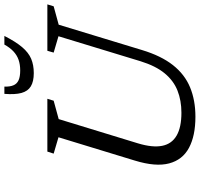

<svg xmlns="http://www.w3.org/2000/svg" viewBox="-38 -886 934 898"><g transform="rotate(-90 429.0 -437.0)"><path d="M207.5 -258.5Q187 -190.5 196 -145.5Q205 -100.5 243.8 -78Q282.5 -55.5 350.5 -55.5Q408 -55.5 454.2 -73.8Q500.5 -92 535 -133.8Q569.5 -175.5 591.5 -246.5L708.5 -630.5L632 -653L640.5 -682.5H857.5L848.5 -653L762.5 -629.5L644 -240Q617 -150.5 573.5 -95.2Q530 -40 469.5 -15Q409 10 332 10Q243 10 186.8 -20Q130.5 -50 113.8 -112.8Q97 -175.5 127 -273.5L236 -630.5L159.5 -653L169 -682.5H416L407 -653L321 -629.5ZM548.5 -809.5Q576.5 -809.5 598.5 -817.2Q620.5 -825 638 -841.5Q655.5 -858 669.5 -883.5H710Q683 -830.5 657.5 -800.5Q632 -770.5 603 -758.2Q574 -746 536 -746Q497 -746 474.2 -759.8Q451.5 -773.5 443.2 -803.8Q435 -834 439 -883.5H473Q472 -858.5 478.8 -841.8Q485.5 -825 502.5 -817.2Q519.5 -809.5 548.5 -809.5Z"/></g></svg>

Font: Newsreader
Style: Italic
Weight: 400
Italic angle: -17°
Designer: Hugues Gentile
Foundry: Production Type
Version: Version 1.003